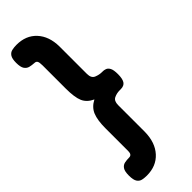

<svg xmlns="http://www.w3.org/2000/svg" viewBox="-308 -789 977 977"><g transform="rotate(-45 180.5 -301.0)"><path d="M77 169Q61 169 46 166Q31 163 21.5 149.5Q12 136 12 104Q12 73 21.5 59.5Q31 46 46 43Q61 40 78 40Q98 40 98 14V-151Q98 -208 111.5 -241.5Q125 -275 162 -294Q125 -311 111.5 -342Q98 -373 98 -437V-603Q98 -626 93 -633.5Q88 -641 77 -641Q60 -642 45.5 -645.5Q31 -649 21.5 -662.5Q12 -676 12 -707Q12 -737 21 -750.5Q30 -764 45 -767.5Q60 -771 78 -771Q146 -771 186 -727.5Q226 -684 227 -611V-413Q227 -382 247.5 -373.5Q268 -365 289 -365H295Q302 -365 312.5 -361.5Q323 -358 330.5 -344.5Q338 -331 338 -300Q338 -267 328 -251.5Q318 -236 294 -236H286Q264 -236 245.5 -227Q227 -218 227 -188V4Q226 80 185.5 124.5Q145 169 77 169Z"/></g></svg>

Font: Fredoka SemiBold
Style: Regular
Weight: 600
Designer: Ben Nathan
Foundry: Milena B. Brandão, Ben Nathan
Version: Version 2.001